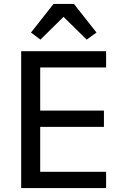

<svg xmlns="http://www.w3.org/2000/svg" viewBox="-20 -959 640 979"><path d="M253 -939H357L472 -793L422 -757L304 -873L186 -757L138 -793ZM521 0H88V-698H521V-615H185V-395H510V-312H185V-83H521Z"/></svg>

Font: IBM Plex Mono Text
Style: Regular
Weight: 450
Designer: Mike Abbink, Paul van der Laan, Pieter van Rosmalen
Foundry: Bold Monday
Version: Version 2.000